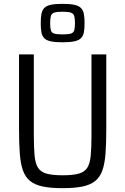

<svg xmlns="http://www.w3.org/2000/svg" viewBox="-20 -971 652 999"><path d="M306 8Q244 8 203 -0.5Q162 -9 137 -29Q112 -49 99.5 -84Q87 -119 83 -172Q79 -225 79 -299V-688H156V-266Q156 -201 160 -160.5Q164 -120 178 -98Q192 -76 222.5 -67.5Q253 -59 306 -59Q359 -59 389.5 -67.5Q420 -76 434 -98Q448 -120 452 -160.5Q456 -201 456 -266V-688H533V-299Q533 -225 529 -172Q525 -119 512.5 -84Q500 -49 475 -29Q450 -9 409 -0.5Q368 8 306 8ZM305 -751Q267 -751 244 -756Q221 -761 210 -772.5Q199 -784 195.5 -803Q192 -822 192 -850Q192 -879 195.5 -898Q199 -917 210 -929Q221 -941 244 -946Q267 -951 305 -951Q344 -951 367 -946Q390 -941 401.5 -929Q413 -917 416.5 -898Q420 -879 420 -850Q420 -822 416.5 -803Q413 -784 401.5 -772.5Q390 -761 367 -756Q344 -751 305 -751ZM305 -792Q336 -792 349.5 -796.5Q363 -801 366.5 -814Q370 -827 370 -850Q370 -874 366.5 -887Q363 -900 349.5 -905Q336 -910 305 -910Q275 -910 261.5 -905Q248 -900 244.5 -887Q241 -874 241 -850Q241 -827 244.5 -814Q248 -801 261.5 -796.5Q275 -792 305 -792Z"/></svg>

Font: Saira SemiCondensed
Style: Regular
Weight: 400
Width: 4
Designer: Hector Gatti with collaboration of the Omnibus-Type team
Foundry: Omnibus-Type
Version: Version 1.101